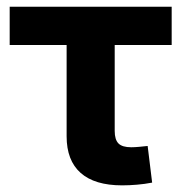

<svg xmlns="http://www.w3.org/2000/svg" viewBox="-20 -556 549 581"><path d="M349.6 4.9Q266.6 4.9 224.1 -32.7Q181.6 -70.3 181.6 -143.6V-419.9H9.3V-535.6H499.5V-419.9H327.1V-159.7Q327.1 -133.3 338.6 -121.8Q350.1 -110.4 377 -110.4Q387.7 -110.4 402.3 -111.8Q417 -113.3 426.8 -114.3L440.4 -3.4Q417.5 1 394.5 2.9Q371.6 4.9 349.6 4.9Z"/></svg>

Font: Inter 20pt
Style: Bold
Weight: 700
Version: Version 4.001;git-66647c0bb